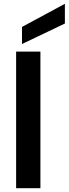

<svg xmlns="http://www.w3.org/2000/svg" viewBox="-20 -992 362 1012"><path d="M65 0V-720H193V0ZM96 -760V-850L322 -972V-868Z"/></svg>

Font: Firefly Display
Style: Bold
Weight: 700
Designer: Colophon Foundry, Jonny Pinhorn
Foundry: Colophon Foundry
Version: Version 1.200; ttfautohint (v1.8.3)